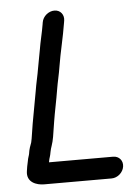

<svg xmlns="http://www.w3.org/2000/svg" viewBox="-51 -705 538 767"><g transform="rotate(-5 218.0 -322.0)"><path d="M124.6 -515C120.9 -491.6 114.8 -465.8 110.7 -440C106.7 -414.6 98.5 -382.2 93.8 -352C91.1 -335.1 87.8 -320.4 85.6 -307C82 -284 74.4 -248.5 70.5 -224L61 -164C60 -157.8 59.2 -153.8 57.9 -149L51.1 -129.9C48.2 -122 46.8 -112.4 45.6 -105C44.6 -98.2 40.3 -90.5 37.7 -74C36.8 -68.3 34.7 -61.5 33.7 -55L30.9 -37C23.6 8.6 65.5 22 94.5 22H365.5C389.3 22 411.6 2.7 415.3 -21C419.1 -44.7 402.9 -64 379.1 -64H121.9C122.2 -65.3 123 -69.6 123.4 -72C124.7 -80.3 128.8 -87 131.6 -105C134.2 -121.2 142.5 -135.9 147 -164L156.5 -224C162.6 -262.8 172.9 -308.9 179.6 -351C183.9 -378.1 192.2 -411.3 196.8 -441C205.7 -497.2 221.2 -556.6 230.4 -615L231.7 -623C235.2 -645.6 220.6 -666 196 -666C172.7 -666 149.6 -647.5 145.7 -623L144.4 -615C139.6 -584.9 129.4 -545.5 124.6 -515Z"/></g></svg>

Font: CiSf OpenHand
Style: BlakObl
Weight: 400
Foundry: Cannot Into Space Fonts
Version: Version 0.7892